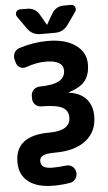

<svg xmlns="http://www.w3.org/2000/svg" viewBox="-73 -1012 727 1287"><g transform="rotate(-5 291.0 -368.5)"><path d="M234 230Q124 230 65 183.5Q6 137 6 52Q6 -127 236 -127Q379 -127 379 -218Q379 -263 340 -284.5Q301 -306 197 -307Q174 -307 157.5 -323.5Q141 -340 141 -363V-383Q141 -406 157.5 -422.5Q174 -439 197 -440Q290 -441 330.5 -464.5Q371 -488 371 -533Q371 -603 252 -603Q192 -603 120 -578Q99 -570 79 -580.5Q59 -591 53 -613L47 -635Q41 -659 52 -680.5Q63 -702 86 -709Q183 -740 277 -740Q397 -740 465.5 -691Q534 -642 534 -563Q534 -491 500.5 -449.5Q467 -408 390 -385Q389 -385 389 -383Q389 -382 390 -382Q466 -372 506 -327.5Q546 -283 546 -210Q546 -107 471.5 -48.5Q397 10 264 10Q205 10 182 22Q159 34 159 58Q159 84 177.5 96.5Q196 109 238 109Q284 109 327 103Q351 100 369.5 113Q388 126 392 149L393 153Q397 177 383 197Q369 217 345 221Q290 230 234 230ZM456 -967Q474 -967 482 -951Q490 -935 480 -920L421 -836Q389 -790 332 -790H236Q179 -790 147 -836L88 -920Q78 -935 86 -951Q94 -967 112 -967H160Q216 -967 244 -917L283 -849Q283 -848 284 -848Q285 -848 285 -849L324 -917Q352 -967 408 -967Z"/></g></svg>

Font: Rounded Mplus 1c ExtraBold
Style: Regular
Weight: 800
Version: Version 1.059.20150529